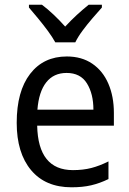

<svg xmlns="http://www.w3.org/2000/svg" viewBox="-20 -786 550 816"><path d="M264 -546Q327 -546 372 -515.5Q417 -485 440.5 -430.5Q464 -376 464 -306V-252H138Q142 -63 290 -63Q333 -63 368 -72Q403 -81 441 -100V-25Q404 -7 367.5 1.5Q331 10 284 10Q173 10 112 -63Q51 -136 51 -264Q51 -398 108 -472Q165 -546 264 -546ZM263 -476Q208 -476 176.5 -436Q145 -396 139 -320H377Q377 -387 349.5 -431.5Q322 -476 263 -476ZM215 -606Q203 -628 183.5 -654.5Q164 -681 142.5 -707Q121 -733 103 -754V-766H158Q181 -749 207 -724.5Q233 -700 257 -673Q283 -701 307 -723Q331 -745 357 -766H413V-754Q396 -735 373.5 -709Q351 -683 331 -656Q311 -629 300 -606Z"/></svg>

Font: Noto Sans Gurmukhi SemiCondensed
Style: Regular
Weight: 400
Width: 4
Designer: Jelle Bosma - Monotype Design Team
Foundry: Monotype Imaging Inc.
Version: Version 2.004; ttfautohint (v1.8.4.7-5d5b)